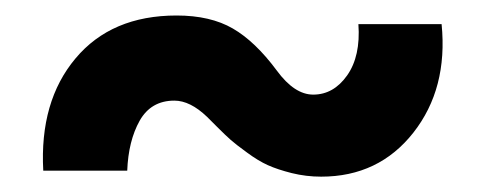

<svg xmlns="http://www.w3.org/2000/svg" viewBox="-20 -379 630 249"><path d="M396.5 -149.9Q377 -149.9 358.4 -154.5Q339.8 -159.2 327.4 -164.8Q314.9 -170.4 300.3 -181.2Q285.6 -191.9 279.3 -197.5Q272.9 -203.1 261.2 -214.8Q249.5 -226.6 248.5 -227.5Q226.6 -248.5 206.1 -248.5Q175.8 -248.5 161.1 -222.4Q146.5 -196.3 145 -157.7H36.1Q31.2 -247.6 77.9 -303.2Q124.5 -358.9 209 -358.9Q252.9 -358.9 282 -342Q311 -325.2 338.9 -287.6Q361.8 -256.3 386.2 -256.3Q412.6 -256.3 430.2 -281.2Q447.8 -306.2 444.8 -347.7H552.7Q561 -264.2 516.1 -207Q471.2 -149.9 396.5 -149.9Z"/></svg>

Font: Now Alt
Style: Bold
Weight: 700
Designer: Alfredo Marco Pradil
Foundry: Alfredo Marco Pradil
Version: Version 1.002;PS 001.002;hotconv 1.0.88;makeotf.lib2.5.64775